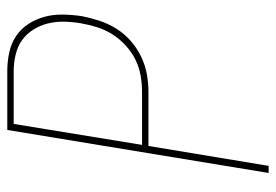

<svg xmlns="http://www.w3.org/2000/svg" viewBox="-138 -638 775 540"><g transform="rotate(-90 250.0 -367.5)"><path d="M34 0 155 -735H320Q347 -735 373 -729.5Q399 -724 419.5 -710Q440 -696 453.5 -675Q467 -654 473.5 -629.5Q480 -605 479.5 -578.5Q479 -552 475 -525Q470 -500 462 -475.5Q454 -451 440 -428.5Q426 -406 405.5 -388Q385 -370 361 -358.5Q337 -347 312 -342.5Q287 -338 262 -338H110L54 0ZM262 -356Q285 -356 308 -360Q331 -364 352.5 -374.5Q374 -385 392.5 -402Q411 -419 424 -439.5Q437 -460 444 -482.5Q451 -505 455 -528Q459 -552 459.5 -575.5Q460 -599 454.5 -621Q449 -643 437 -662Q425 -681 407.5 -693.5Q390 -706 367 -711.5Q344 -717 320 -717H172L113 -356Z"/></g></svg>

Font: Iosevka Term Curly Th Obl
Style: Regular
Weight: 100
Italic angle: -9°
Designer: Belleve Invis
Foundry: Belleve Invis
Version: Version 32.3.0